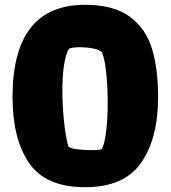

<svg xmlns="http://www.w3.org/2000/svg" viewBox="-20 -777 717 807"><path d="M337.4 -756.8Q458 -756.8 525.6 -706.8Q593.3 -656.7 618.9 -572Q644.5 -487.3 644.5 -369.1Q644.5 -195.3 573.2 -92.8Q502 9.8 337.4 9.8Q171.9 9.8 102.3 -91.8Q32.7 -193.4 32.7 -369.1Q32.7 -756.8 337.4 -756.8ZM407.7 -150.4Q419.9 -171.9 426.3 -225.3Q432.6 -278.8 432.6 -345.2Q432.6 -415 426 -474.9Q419.4 -534.7 407.7 -558.6Q395.5 -568.4 371.6 -573.2Q347.7 -578.1 318.8 -578.6Q302.2 -578.6 288.8 -576.9Q275.4 -575.2 269.5 -571.8Q255.4 -547.4 248.8 -501.2Q242.2 -455.1 242.2 -396Q242.2 -329.1 249.5 -262.7Q256.8 -196.3 267.6 -161.1Q274.4 -153.8 302.2 -149.9Q330.1 -146 361.8 -146Q401.9 -146 407.7 -150.4Z"/></svg>

Font: Kavoon
Style: Regular
Weight: 400
Designer: Viktoriya Grabowska
Foundry: Viktoriya Grabowska
Version: Version 1.004; ttfautohint (v1.4.1)